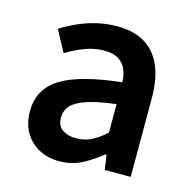

<svg xmlns="http://www.w3.org/2000/svg" viewBox="-82 -585 681 680"><g transform="rotate(15 258.0 -245.5)"><path d="M192 12Q149 12 116 -6Q83 -24 64.5 -56.5Q46 -89 46 -132Q46 -215 115.5 -257.5Q185 -300 336 -316Q335 -341 326.5 -362Q318 -383 298.5 -395.5Q279 -408 246 -408Q210 -408 175.5 -395Q141 -382 108 -362L66 -440Q93 -457 125 -471.5Q157 -486 193 -494.5Q229 -503 268 -503Q329 -503 369.5 -478.5Q410 -454 430.5 -406.5Q451 -359 451 -290V0H356L348 -54H344Q310 -26 273 -7Q236 12 192 12ZM228 -82Q258 -82 283.5 -94.5Q309 -107 336 -132V-236Q269 -228 230 -215Q191 -202 174.5 -183.5Q158 -165 158 -140Q158 -109 178 -95.5Q198 -82 228 -82Z"/></g></svg>

Font: Source Sans 3 ExtraLight SemiBold
Style: Regular
Weight: 600
Version: Version 3.052;hotconv 1.1.0;makeotfexe 2.6.0